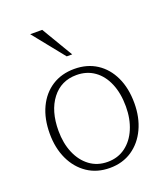

<svg xmlns="http://www.w3.org/2000/svg" viewBox="-144 -888 873 999"><g transform="rotate(-20 292.5 -388.0)"><path d="M293 9.8Q222.2 9.8 169.4 -25.6Q116.7 -61 87.6 -123Q58.6 -185.1 58.6 -264.2Q58.6 -347.2 87.6 -408.7Q116.7 -470.2 169.4 -504.2Q222.2 -538.1 293 -538.1Q363.8 -538.1 416.3 -504.2Q468.8 -470.2 497.8 -408.7Q526.9 -347.2 526.9 -264.2Q526.9 -185.1 497.8 -123Q468.8 -61 416.3 -25.6Q363.8 9.8 293 9.8ZM293 -23.9Q349.6 -23.9 391.6 -54.9Q433.6 -85.9 456.5 -140.1Q479.5 -194.3 479.5 -262.7Q479.5 -335.9 456.5 -390.4Q433.6 -444.8 391.6 -474.6Q349.6 -504.4 293 -504.4Q207.5 -504.4 157 -438.7Q106.4 -373 106.4 -263.2Q106.4 -194.3 129.4 -140.1Q152.3 -85.9 194.3 -54.9Q236.3 -23.9 293 -23.9ZM279.3 -612.8 140.1 -786.1H206.5L309.6 -612.8Z"/></g></svg>

Font: Comme Thin
Style: Regular
Weight: 250
Version: Version 1.000;gftools[0.9.27]